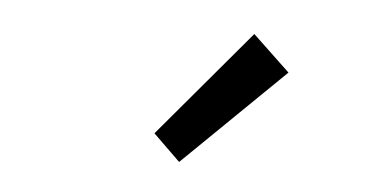

<svg xmlns="http://www.w3.org/2000/svg" viewBox="-30 -826 601 298"><g transform="rotate(5 271.0 -677.0)"><path d="M257 -573 215 -614 356 -781 414 -726Z"/></g></svg>

Font: CV Source Sans
Style: Regular
Weight: 400
Designer: Paul D. Hunt
Foundry: Adobe Systems Incorporated
Version: Version 3.001